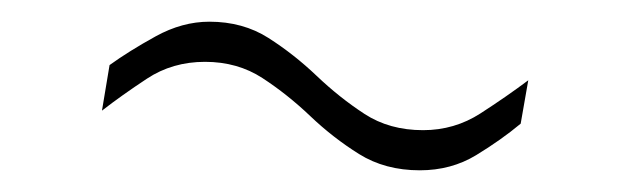

<svg xmlns="http://www.w3.org/2000/svg" viewBox="-20 -380 576 177"><path d="M460 -266Q442 -251 419 -237Q396 -223 367 -223Q335 -223 311 -238Q287 -253 266 -273Q245 -293 222 -308Q199 -323 169 -323Q139 -323 115.5 -307.5Q92 -292 74 -278L81 -320Q99 -333 123.5 -346.5Q148 -360 173 -360Q204 -360 227.5 -345Q251 -330 272 -310Q293 -290 316 -275Q339 -260 370 -260Q399 -260 423 -275.5Q447 -291 467 -306Z"/></svg>

Font: Georama ExtraExtended ExtraLight
Style: Italic
Weight: 200
Width: 8
Italic angle: -9°
Designer: Jean-Baptiste Levee
Foundry: Production Type
Version: Version 1.000